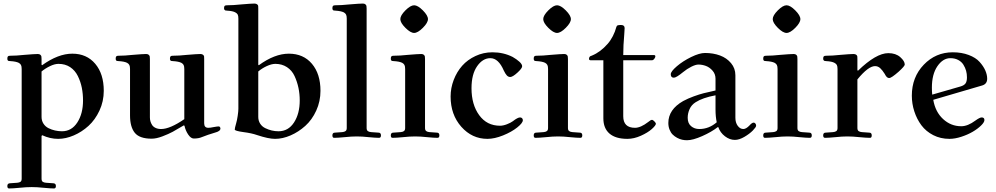

<svg xmlns="http://www.w3.org/2000/svg" viewBox="-20 -773 5627 1085"><path d="M21.5 278.3Q21.5 263.7 35.2 262.7L77.1 259.8Q88.9 258.8 95.7 254.4Q102.5 250 102.5 236.3V-382.8Q102.5 -398.4 98.6 -405.8Q94.7 -413.1 85.9 -418Q70.3 -425.8 38.1 -427.7Q31.2 -427.7 28.3 -428.7Q25.4 -429.7 23.4 -432.6Q21.5 -435.5 21.5 -441.4Q21.5 -451.2 24.9 -454.6Q28.3 -458 37.1 -458Q72.3 -458 117.2 -462.9Q175.8 -467.8 193.4 -467.8Q203.1 -467.8 208 -463.4Q212.9 -459 213.9 -454.1Q214.8 -449.2 214.8 -439.5V-407.2L217.8 -404.3Q308.6 -469.7 388.7 -469.7Q469.7 -469.7 518.1 -412.6Q566.4 -355.5 566.4 -259.8Q566.4 -200.2 542 -147.9Q517.6 -95.7 480 -61.5Q442.4 -27.3 397 -7.8Q351.6 11.7 308.6 11.7Q262.7 11.7 218.8 -8.8L214.8 -4.9V236.3Q214.8 250 221.7 254.4Q228.5 258.8 240.2 259.8L282.2 262.7Q295.9 263.7 295.9 278.3Q295.9 292 285.2 292Q265.6 292 225.6 288.1Q189.5 284.2 159.2 284.2Q128.9 284.2 91.8 288.1Q51.8 292 31.2 292Q21.5 292 21.5 278.3ZM214.8 -112.3Q214.8 -90.8 225.6 -74.2Q236.3 -57.6 253.9 -48.8Q271.5 -40 291 -35.6Q310.5 -31.2 330.1 -31.2Q384.8 -31.2 417 -81.1Q449.2 -130.9 449.2 -205.1Q449.2 -242.2 442.4 -276.9Q435.5 -311.5 419.9 -343.3Q404.3 -375 376.5 -393.6Q348.6 -412.1 310.5 -412.1Q289.1 -412.1 262.7 -399.4Q236.3 -386.7 214.8 -369.1Z M633.8 -441.4Q633.8 -451.2 637.2 -454.6Q640.6 -458 649.4 -458Q684.6 -458 729.5 -462.9Q788.1 -467.8 805.7 -467.8Q815.4 -467.8 820.3 -463.4Q825.2 -459 826.2 -454.1Q827.1 -449.2 827.1 -439.5V-109.4Q827.1 -97.7 830.1 -87.4Q833 -77.1 839.4 -66.9Q845.7 -56.6 858.9 -50.3Q872.1 -43.9 890.6 -43.9Q940.4 -43.9 1021.5 -99.6V-382.8Q1021.5 -398.4 1017.6 -405.8Q1013.7 -413.1 1004.9 -418Q989.3 -425.8 957 -427.7Q950.2 -427.7 947.3 -428.7Q944.3 -429.7 942.4 -432.6Q940.4 -435.5 940.4 -441.4Q940.4 -451.2 943.8 -454.6Q947.3 -458 956.1 -458Q991.2 -458 1036.1 -462.9Q1094.7 -467.8 1112.3 -467.8Q1122.1 -467.8 1127.4 -463.4Q1132.8 -459 1133.3 -454.1Q1133.8 -449.2 1133.8 -439.5V-76.2Q1133.8 -50.8 1157.2 -50.8Q1168.9 -50.8 1186.5 -54.7Q1208 -58.6 1215.8 -58.6Q1220.7 -58.6 1223.1 -54.7Q1225.6 -50.8 1225.6 -46.9Q1225.6 -31.2 1194.3 -23.4Q1154.3 -11.7 1120.1 2Q1102.5 9.8 1075.2 9.8Q1058.6 9.8 1043.5 -12.7Q1028.3 -35.2 1022.5 -62.5L1018.6 -64.5Q979.5 -41 956.1 -28.3Q932.6 -15.6 897.9 -2.4Q863.3 10.7 836.9 10.7Q768.6 10.7 741.7 -22.5Q714.8 -55.7 714.8 -121.1V-382.8Q714.8 -398.4 710.9 -405.8Q707 -413.1 698.2 -418Q682.6 -425.8 650.4 -427.7Q643.6 -427.7 640.6 -428.7Q637.7 -429.7 635.7 -432.6Q633.8 -435.5 633.8 -441.4Z M1246.1 -726.6Q1246.1 -736.3 1249.5 -739.7Q1252.9 -743.2 1262.7 -743.2Q1297.9 -743.2 1342.8 -748Q1400.4 -752.9 1417 -752.9Q1427.7 -752.9 1433.1 -748.5Q1438.5 -744.1 1439 -739.3Q1439.5 -734.4 1439.5 -724.6V-407.2L1442.4 -404.3Q1532.2 -469.7 1612.3 -469.7Q1694.3 -469.7 1742.7 -412.6Q1791 -355.5 1791 -259.8Q1791 -200.2 1767.1 -147.9Q1743.2 -95.7 1705.1 -61.5Q1667 -27.3 1622.1 -7.8Q1577.1 11.7 1534.2 11.7Q1497.1 11.7 1432.6 -9.8Q1402.3 -20.5 1356.4 -26.4Q1306.6 -33.2 1306.6 -41Q1306.6 -48.8 1314.5 -76.2Q1319.3 -91.8 1323.2 -118.2Q1327.1 -144.5 1327.1 -158.2V-668Q1327.1 -683.6 1323.2 -690.9Q1319.3 -698.2 1309.6 -703.1Q1295.9 -710.9 1262.7 -712.9Q1255.9 -712.9 1253.4 -713.9Q1251 -714.8 1248.5 -717.8Q1246.1 -720.7 1246.1 -726.6ZM1439.5 -112.3Q1439.5 -90.8 1450.2 -74.2Q1460.9 -57.6 1479 -48.8Q1497.1 -40 1515.6 -35.6Q1534.2 -31.2 1553.7 -31.2Q1609.4 -31.2 1641.6 -81.1Q1673.8 -130.9 1673.8 -205.1Q1673.8 -242.2 1666.5 -276.9Q1659.2 -311.5 1644.5 -343.3Q1629.9 -375 1601.6 -393.6Q1573.2 -412.1 1536.1 -412.1Q1514.6 -412.1 1487.3 -399.4Q1460 -386.7 1439.5 -369.1Z M1858.4 -7.8Q1858.4 -23.4 1872.1 -23.4L1914.1 -26.4Q1925.8 -27.3 1932.6 -32.2Q1939.5 -37.1 1939.5 -49.8V-668Q1939.5 -683.6 1935.5 -690.9Q1931.6 -698.2 1922.9 -703.1Q1907.2 -710.9 1875 -712.9Q1868.2 -712.9 1865.2 -713.9Q1862.3 -714.8 1860.4 -717.8Q1858.4 -720.7 1858.4 -726.6Q1858.4 -736.3 1861.8 -739.7Q1865.2 -743.2 1874 -743.2Q1909.2 -743.2 1954.1 -748Q2012.7 -752.9 2030.3 -752.9Q2040 -752.9 2044.9 -748.5Q2049.8 -744.1 2050.8 -739.3Q2051.8 -734.4 2051.8 -724.6V-49.8Q2051.8 -37.1 2058.6 -32.2Q2065.4 -27.3 2077.1 -26.4L2119.1 -23.4Q2132.8 -23.4 2132.8 -7.8Q2132.8 5.9 2122.1 5.9Q2102.5 5.9 2062.5 2Q2026.4 -2 1996.1 -2Q1965.8 -2 1928.7 2Q1888.7 5.9 1868.2 5.9Q1858.4 5.9 1858.4 -7.8Z M2271 -615.7Q2242.2 -644.5 2242.2 -665Q2242.2 -685.5 2271 -714.4Q2299.8 -743.2 2320.3 -743.2Q2340.8 -743.2 2369.6 -714.4Q2398.4 -685.5 2398.4 -665Q2398.4 -644.5 2369.6 -615.7Q2340.8 -586.9 2320.3 -586.9Q2299.8 -586.9 2271 -615.7ZM2188.5 -7.8Q2188.5 -23.4 2202.1 -23.4L2244.1 -26.4Q2255.9 -27.3 2262.7 -32.2Q2269.5 -37.1 2269.5 -49.8V-382.8Q2269.5 -398.4 2265.6 -405.8Q2261.7 -413.1 2252.9 -418Q2237.3 -425.8 2205.1 -427.7Q2198.2 -427.7 2195.3 -428.7Q2192.4 -429.7 2190.4 -432.6Q2188.5 -435.5 2188.5 -441.4Q2188.5 -451.2 2191.9 -454.6Q2195.3 -458 2204.1 -458Q2239.3 -458 2284.2 -462.9Q2342.8 -467.8 2360.4 -467.8Q2370.1 -467.8 2375 -463.4Q2379.9 -459 2380.9 -454.1Q2381.8 -449.2 2381.8 -439.5V-49.8Q2381.8 -37.1 2388.7 -32.2Q2395.5 -27.3 2407.2 -26.4L2449.2 -23.4Q2462.9 -23.4 2462.9 -7.8Q2462.9 5.9 2452.1 5.9Q2432.6 5.9 2392.6 2Q2356.4 -2 2326.2 -2Q2295.9 -2 2258.8 2Q2218.8 5.9 2198.2 5.9Q2188.5 5.9 2188.5 -7.8Z M2526.4 -227.5Q2526.4 -275.4 2543.9 -321.3Q2561.5 -367.2 2591.8 -401.4Q2622.1 -435.5 2667 -456.5Q2711.9 -477.5 2762.7 -477.5Q2825.2 -477.5 2877 -451.2Q2899.4 -438.5 2915 -424.3Q2930.7 -410.2 2930.7 -398.4Q2930.7 -386.7 2903.8 -362.3Q2877 -337.9 2863.3 -337.9Q2852.5 -337.9 2844.2 -346.7Q2835.9 -355.5 2827.1 -374Q2796.9 -444.3 2751 -444.3Q2708 -444.3 2676.3 -398.9Q2644.5 -353.5 2644.5 -274.4Q2644.5 -181.6 2688 -122.1Q2731.4 -62.5 2805.7 -62.5Q2823.2 -62.5 2844.7 -70.8Q2866.2 -79.1 2877.9 -87.9Q2905.3 -109.4 2918.9 -109.4Q2925.8 -109.4 2930.2 -105Q2934.6 -100.6 2934.6 -93.8Q2934.6 -78.1 2902.8 -52.7Q2871.1 -27.3 2822.8 -7.8Q2774.4 11.7 2734.4 11.7Q2647.5 11.7 2586.9 -56.6Q2526.4 -125 2526.4 -227.5Z M3078.6 -615.7Q3049.8 -644.5 3049.8 -665Q3049.8 -685.5 3078.6 -714.4Q3107.4 -743.2 3127.9 -743.2Q3148.4 -743.2 3177.2 -714.4Q3206.1 -685.5 3206.1 -665Q3206.1 -644.5 3177.2 -615.7Q3148.4 -586.9 3127.9 -586.9Q3107.4 -586.9 3078.6 -615.7ZM2996.1 -7.8Q2996.1 -23.4 3009.8 -23.4L3051.8 -26.4Q3063.5 -27.3 3070.3 -32.2Q3077.1 -37.1 3077.1 -49.8V-382.8Q3077.1 -398.4 3073.2 -405.8Q3069.3 -413.1 3060.5 -418Q3044.9 -425.8 3012.7 -427.7Q3005.9 -427.7 3002.9 -428.7Q3000 -429.7 2998 -432.6Q2996.1 -435.5 2996.1 -441.4Q2996.1 -451.2 2999.5 -454.6Q3002.9 -458 3011.7 -458Q3046.9 -458 3091.8 -462.9Q3150.4 -467.8 3168 -467.8Q3177.7 -467.8 3182.6 -463.4Q3187.5 -459 3188.5 -454.1Q3189.5 -449.2 3189.5 -439.5V-49.8Q3189.5 -37.1 3196.3 -32.2Q3203.1 -27.3 3214.8 -26.4L3256.8 -23.4Q3270.5 -23.4 3270.5 -7.8Q3270.5 5.9 3259.8 5.9Q3240.2 5.9 3200.2 2Q3164.1 -2 3133.8 -2Q3103.5 -2 3066.4 2Q3026.4 5.9 3005.9 5.9Q2996.1 5.9 2996.1 -7.8Z M3308.6 -439.5Q3308.6 -445.3 3310.5 -449.2Q3312.5 -453.1 3315.4 -455.1Q3318.4 -457 3325.2 -459Q3373 -478.5 3414.1 -525.4Q3429.7 -543 3442.9 -568.4Q3456.1 -593.8 3462.9 -620.1Q3464.8 -627.9 3471.2 -629.9Q3477.5 -631.8 3489.3 -631.8Q3509.8 -631.8 3509.8 -614.3Q3509.8 -605.5 3507.8 -580.1Q3502 -515.6 3502 -461.9H3675.8Q3678.7 -461.9 3681.2 -460Q3683.6 -458 3683.6 -455.1Q3683.6 -449.2 3677.7 -440.9Q3671.9 -432.6 3665 -432.6H3502V-116.2Q3502 -50.8 3568.4 -50.8Q3600.6 -50.8 3643.6 -84Q3657.2 -95.7 3664.1 -95.7Q3669.9 -95.7 3678.2 -86.9Q3686.5 -78.1 3686.5 -74.2Q3686.5 -64.5 3663.6 -43.9Q3640.6 -23.4 3601.6 -5.9Q3562.5 11.7 3525.4 11.7Q3459 11.7 3424.3 -18.1Q3389.6 -47.9 3389.6 -104.5V-432.6H3316.4Q3313.5 -432.6 3311 -434.6Q3308.6 -436.5 3308.6 -439.5Z M3756.8 -78.1Q3756.8 -154.3 3840.8 -202.1Q3868.2 -216.8 3900.4 -228.5Q3932.6 -240.2 3956.1 -246.1Q3979.5 -252 4023.4 -261.7V-328.1Q4023.4 -354.5 4006.8 -373.5Q3990.2 -392.6 3969.2 -400.4Q3948.2 -408.2 3926.8 -408.2Q3911.1 -408.2 3886.7 -396Q3862.3 -383.8 3839.8 -365.2Q3801.8 -334 3788.1 -334Q3770.5 -334 3770.5 -353.5Q3770.5 -369.1 3804.7 -398.4Q3838.9 -427.7 3885.7 -450.7Q3932.6 -473.6 3963.9 -473.6Q4010.7 -473.6 4048.8 -459.5Q4086.9 -445.3 4111.3 -416Q4135.7 -386.7 4135.7 -347.7V-107.4Q4135.7 -80.1 4148.9 -62Q4162.1 -43.9 4180.7 -43.9Q4196.3 -43.9 4215.8 -64.5Q4229.5 -80.1 4239.3 -80.1Q4244.1 -80.1 4248.5 -75.2Q4252.9 -70.3 4252.9 -62.5Q4252.9 -54.7 4234.4 -35.6Q4215.8 -16.6 4186.5 0.5Q4157.2 17.6 4132.8 17.6Q4103.5 17.6 4076.7 -2.9Q4049.8 -23.4 4039.1 -54.7H4036.1Q4001 -27.3 3948.2 -3.9Q3895.5 19.5 3862.3 19.5Q3848.6 19.5 3835 16.6Q3821.3 13.7 3806.6 5.9Q3792 -2 3781.2 -12.7Q3770.5 -23.4 3763.7 -40.5Q3756.8 -57.6 3756.8 -78.1ZM3866.2 -107.4Q3866.2 -76.2 3885.3 -60.1Q3904.3 -43.9 3931.6 -43.9Q3986.3 -43.9 4030.3 -82Q4023.4 -113.3 4023.4 -154.3V-234.4Q3950.2 -220.7 3911.1 -195.3Q3887.7 -180.7 3877 -156.7Q3866.2 -132.8 3866.2 -107.4Z M4375.5 -615.7Q4346.7 -644.5 4346.7 -665Q4346.7 -685.5 4375.5 -714.4Q4404.3 -743.2 4424.8 -743.2Q4445.3 -743.2 4474.1 -714.4Q4502.9 -685.5 4502.9 -665Q4502.9 -644.5 4474.1 -615.7Q4445.3 -586.9 4424.8 -586.9Q4404.3 -586.9 4375.5 -615.7ZM4293 -7.8Q4293 -23.4 4306.6 -23.4L4348.6 -26.4Q4360.4 -27.3 4367.2 -32.2Q4374 -37.1 4374 -49.8V-382.8Q4374 -398.4 4370.1 -405.8Q4366.2 -413.1 4357.4 -418Q4341.8 -425.8 4309.6 -427.7Q4302.7 -427.7 4299.8 -428.7Q4296.9 -429.7 4294.9 -432.6Q4293 -435.5 4293 -441.4Q4293 -451.2 4296.4 -454.6Q4299.8 -458 4308.6 -458Q4343.8 -458 4388.7 -462.9Q4447.3 -467.8 4464.8 -467.8Q4474.6 -467.8 4479.5 -463.4Q4484.4 -459 4485.4 -454.1Q4486.3 -449.2 4486.3 -439.5V-49.8Q4486.3 -37.1 4493.2 -32.2Q4500 -27.3 4511.7 -26.4L4553.7 -23.4Q4567.4 -23.4 4567.4 -7.8Q4567.4 5.9 4556.6 5.9Q4537.1 5.9 4497.1 2Q4460.9 -2 4430.7 -2Q4400.4 -2 4363.3 2Q4323.2 5.9 4302.7 5.9Q4293 5.9 4293 -7.8Z M4631.8 -7.8Q4631.8 -23.4 4645.5 -23.4L4687.5 -26.4Q4699.2 -27.3 4706.1 -32.2Q4712.9 -37.1 4712.9 -49.8V-382.8Q4712.9 -398.4 4709 -405.8Q4705.1 -413.1 4695.3 -418Q4681.6 -425.8 4648.4 -427.7Q4641.6 -427.7 4639.2 -428.7Q4636.7 -429.7 4634.3 -432.6Q4631.8 -435.5 4631.8 -441.4Q4631.8 -451.2 4635.3 -454.6Q4638.7 -458 4648.4 -458Q4683.6 -458 4728.5 -462.9Q4786.1 -467.8 4802.7 -467.8Q4813.5 -467.8 4818.8 -463.4Q4824.2 -459 4824.7 -454.1Q4825.2 -449.2 4825.2 -439.5V-377L4828.1 -373Q4930.7 -472.7 5000 -472.7Q5042 -472.7 5067.4 -450.2Q5092.8 -427.7 5092.8 -408.2Q5092.8 -399.4 5058.6 -368.2Q5017.6 -332 5004.9 -332Q4998 -332 4992.2 -336.9Q4986.3 -341.8 4979.5 -355.5Q4966.8 -376 4954.1 -387.7Q4941.4 -399.4 4924.8 -399.4Q4886.7 -399.4 4825.2 -324.2V-49.8Q4825.2 -37.1 4832 -32.2Q4838.9 -27.3 4850.6 -26.4L4892.6 -23.4Q4906.2 -23.4 4906.2 -7.8Q4906.2 5.9 4896.5 5.9Q4876 5.9 4835.9 2Q4798.8 -2 4768.6 -2Q4738.3 -2 4702.1 2Q4662.1 5.9 4642.6 5.9Q4631.8 5.9 4631.8 -7.8Z M5132.8 -232.4Q5132.8 -336.9 5200.2 -407.2Q5267.6 -477.5 5364.3 -477.5Q5414.1 -477.5 5454.1 -462.4Q5494.1 -447.3 5515.6 -423.3Q5537.1 -399.4 5547.9 -375Q5558.6 -350.6 5558.6 -328.1Q5558.6 -296.9 5527.3 -289.1L5253.9 -209Q5265.6 -140.6 5309.6 -100.1Q5353.5 -59.6 5412.1 -59.6Q5449.2 -59.6 5492.2 -91.8Q5516.6 -109.4 5527.3 -109.4Q5543 -109.4 5543 -94.7Q5543 -82 5523.9 -63.5Q5504.9 -44.9 5476.6 -28.3Q5448.2 -11.7 5412.1 0Q5376 11.7 5345.7 11.7Q5294.9 11.7 5253.9 -9.3Q5212.9 -30.3 5187 -64.9Q5161.1 -99.6 5147 -143.1Q5132.8 -186.5 5132.8 -232.4ZM5246.1 -277.3Q5246.1 -254.9 5248 -238.3L5407.2 -284.2Q5427.7 -290 5436 -301.3Q5444.3 -312.5 5444.3 -335.9Q5444.3 -355.5 5439.5 -373Q5434.6 -390.6 5424.3 -407.2Q5414.1 -423.8 5395 -434.1Q5376 -444.3 5350.6 -444.3Q5308.6 -444.3 5277.3 -398.9Q5246.1 -353.5 5246.1 -277.3Z"/></svg>

Font: Monomakh Unicode TT
Style: Medium
Weight: 500
Designer: Alexey Kryukov, Aleksandr Andreev
Version: Version 1.1